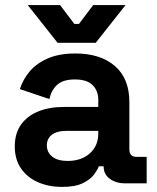

<svg xmlns="http://www.w3.org/2000/svg" viewBox="-20 -720 618 754"><path d="M224 14Q171 14 129 -4.5Q87 -23 62.5 -58.5Q38 -94 38 -145Q38 -196 62.5 -230.5Q87 -265 130.5 -282.5Q174 -300 230 -300H366V-328Q366 -363 344 -385.5Q322 -408 274 -408Q227 -408 204 -386.5Q181 -365 174 -331L58 -370Q70 -408 96.5 -439.5Q123 -471 167.5 -490.5Q212 -510 276 -510Q374 -510 431 -461Q488 -412 488 -319V-134Q488 -104 516 -104H556V0H472Q435 0 411 -18Q387 -36 387 -66V-67H368Q364 -55 350 -35.5Q336 -16 306 -1Q276 14 224 14ZM246 -88Q299 -88 332.5 -117.5Q366 -147 366 -196V-206H239Q204 -206 184 -191Q164 -176 164 -149Q164 -122 185 -105Q206 -88 246 -88ZM206 -552 89 -700H216L272 -626H290L346 -700H473L356 -552Z"/></svg>

Font: Space Grotesk
Style: Bold
Weight: 700
Designer: Florian Karsten
Foundry: Florian Karsten
Version: Version 2.000